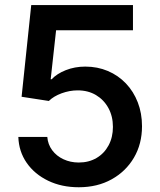

<svg xmlns="http://www.w3.org/2000/svg" viewBox="-20 -748 647 777"><path d="M298.8 9.8Q229.5 9.8 174.8 -16.6Q120.1 -43 88.1 -88.9Q56.2 -134.8 54.2 -193.8H171.4Q173.8 -163.6 191.2 -140.1Q208.5 -116.7 236.8 -103.5Q265.1 -90.3 298.8 -90.3Q339.4 -90.3 370.6 -108.6Q401.9 -127 419.4 -159.7Q437 -192.4 437 -234.4Q437 -277.3 418.7 -310.8Q400.4 -344.2 368.4 -363.3Q336.4 -382.3 294.4 -382.3Q261.7 -382.3 229.2 -370.4Q196.8 -358.4 177.7 -339.4L67.4 -356.4L106.4 -727.5H518.1V-625.5H207L185.1 -427.2H189Q210 -449.7 246.3 -464.1Q282.7 -478.5 325.2 -478.5Q374.5 -478.5 416.5 -460.7Q458.5 -442.9 489.5 -410.4Q520.5 -377.9 537.6 -333.7Q554.7 -289.6 554.7 -237.3Q554.7 -165.5 522 -109.9Q489.3 -54.2 431.6 -22.2Q374 9.8 298.8 9.8Z"/></svg>

Font: Inter Cardless
Style: Medium
Weight: 500
Designer: Rasmus Andersson
Foundry: rsms
Version: Version 4.001;git-9221beed3